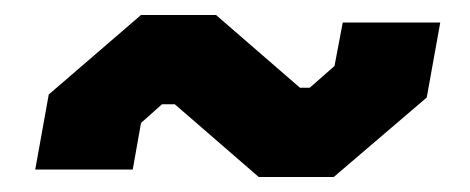

<svg xmlns="http://www.w3.org/2000/svg" viewBox="-20 -400 626 256"><path d="M213 -261H196L168 -236L157 -174H27L45 -274L168 -380H268L380 -283H393L426 -312L437 -370H567L549 -270L425 -164H325Z"/></svg>

Font: Chakra Petch
Style: Bold Italic
Weight: 700
Italic angle: -10°
Designer: Katatrad Aksorn Co.,Ltd.
Foundry: Cadson Demak Co.,Ltd.
Version: Version 1.000; ttfautohint (v1.6)